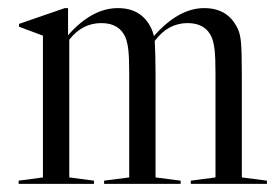

<svg xmlns="http://www.w3.org/2000/svg" viewBox="-20 -454 692 474"><path d="M639 -8V0H451V-8L512 -16V-271Q512 -310 510 -329Q508 -348 503 -361Q488 -397 443 -397Q395 -397 362 -353Q364 -319 364 -271V-16L426 -8V0H237V-8L299 -16V-271Q299 -310 297 -329Q295 -348 290 -361Q275 -397 230 -397Q183 -397 151 -356V-16L212 -8V0H26V-8L86 -16V-366L27 -388V-395L140 -434H148V-367Q207 -434 271 -434Q329 -434 353 -385Q357 -377 360 -365Q421 -434 484 -434Q542 -434 566 -385Q573 -372 575 -348.5Q577 -325 577 -271V-16Z"/></svg>

Font: Libre Caslon Display
Style: Regular
Weight: 400
Designer: Pablo Impallari, Rodrigo Fuenzalida
Foundry: Pablo Impallari, Rodrigo Fuenzalida
Version: Version 1.100; ttfautohint (v1.6) -l 8 -r 50 -G 200 -x 14 -D